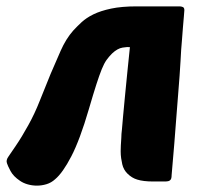

<svg xmlns="http://www.w3.org/2000/svg" viewBox="-20 -570 642 603"><path d="M544 -550Q549 -550 554 -548Q559 -546 559 -538Q559 -534 557.5 -518.5Q556 -503 554.5 -483.5Q553 -464 551.5 -444.5Q550 -425 549 -414Q548 -399 547 -378.5Q546 -358 544 -332Q542 -306 539.5 -274Q537 -242 534 -204Q531 -166 527.5 -120Q524 -74 519 -20Q519 -7 514 -4Q511 0 497 0H461Q430 0 411 -6Q394 -11 380 -25Q368 -37 364 -54Q362 -63 360.5 -73Q359 -83 359 -95Q359 -103 359.5 -113Q360 -123 361 -137Q361 -143 361.5 -149.5Q362 -156 363 -164Q364 -177 366.5 -204.5Q369 -232 372.5 -268Q376 -304 380 -344Q384 -384 388 -422Q381 -423 365 -420.5Q349 -418 332 -402Q322 -392 314.5 -381.5Q307 -371 299.5 -352.5Q292 -334 282.5 -304.5Q273 -275 259 -227Q231 -131 204 -79Q177 -27 153 -7Q141 4 126 8.5Q111 13 96 13Q81 13 67 9Q53 5 43 -2Q22 -16 13 -33Q4 -50 2 -57Q-2 -67 7 -79Q11 -85 29.5 -112Q48 -139 69 -177Q89 -213 104.5 -252.5Q120 -292 139 -338Q154 -373 170.5 -410.5Q187 -448 210 -474Q222 -487 236.5 -500.5Q251 -514 273.5 -525Q296 -536 329 -543Q362 -550 410 -550H449H544Z"/></svg>

Font: Poetsen One
Style: Regular
Weight: 400
Designer: Pablo Impallari, Rodrigo Fuenzalida
Foundry: Pablo Impallari, Rodrigo Fuenzalida
Version: Version 1.001; ttfautohint (v0.93) -l 8 -r 50 -G 200 -x 14 -